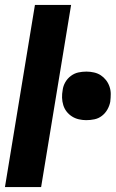

<svg xmlns="http://www.w3.org/2000/svg" viewBox="-44 -755 467 775"><path d="M-24 0 97 -735H243L122 0ZM304 -270Q289 -270 274 -273.5Q259 -277 246.5 -285Q234 -293 225 -304.5Q216 -316 211.5 -330.5Q207 -345 206.5 -360.5Q206 -376 209 -392Q211 -408 219.5 -423Q228 -438 242 -448.5Q256 -459 272 -462.5Q288 -466 305 -466Q320 -466 335.5 -462.5Q351 -459 363 -451Q375 -443 384 -431.5Q393 -420 398 -405.5Q403 -391 403 -375.5Q403 -360 401 -344Q398 -328 389.5 -313Q381 -298 367.5 -287.5Q354 -277 337.5 -273.5Q321 -270 304 -270Z"/></svg>

Font: Iosevka Aile Heavy
Style: Italic
Weight: 900
Italic angle: -9°
Designer: Belleve Invis
Foundry: Belleve Invis
Version: Version 31.1.0; ttfautohint (v1.8.4)